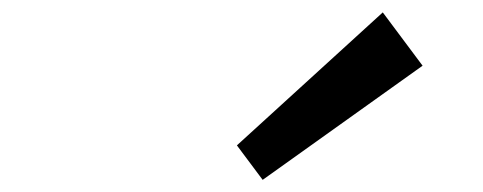

<svg xmlns="http://www.w3.org/2000/svg" viewBox="-20 -988 788 313"><path d="M604 -967.8 668.9 -880.9 408.2 -694.8 366.2 -751Z"/></svg>

Font: Sinkin Sans 600 SemiBold Italic
Style: Regular
Weight: 600
Italic angle: -112°
Designer: Keith Bates
Foundry: K-Type
Version: Sinkin Sans (version 1.0)  by Keith Bates   •   © 2014   www